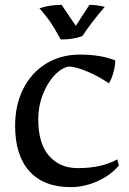

<svg xmlns="http://www.w3.org/2000/svg" viewBox="-20 -757 528 788"><path d="M42 -241Q42 -326 75.5 -392.5Q109 -459 169.5 -496Q230 -533 308 -533Q393 -533 453 -509Q453 -487 445.5 -459.5Q438 -432 427 -415Q385 -444 337 -464Q289 -484 261 -484Q228 -476 199.5 -443.5Q171 -411 154 -364.5Q137 -318 137 -269Q137 -167 181.5 -117Q226 -67 299 -67Q398 -67 461 -103L468 -78Q435 -38 380.5 -13.5Q326 11 270 11Q160 11 101 -54Q42 -119 42 -241ZM142 -723Q183 -737 233 -737L291 -651L347 -737Q377 -737 410 -729Q355 -665 318 -609Q282 -595 229 -595Q203 -643 186.5 -667Q170 -691 142 -723Z"/></svg>

Font: Mirza
Style: Regular
Weight: 400
Designer: Arabic design by Kourosh Beigpour, Latin design by Eduardo Tunni, engineering by Lasse Fister
Version: Version 1.000